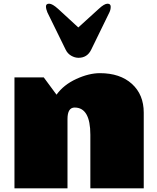

<svg xmlns="http://www.w3.org/2000/svg" viewBox="-20 -1030 861 1050"><path d="M239.3 -961.9Q231.4 -980.5 231.4 -995.1Q231.4 -1009.8 249 -1009.8Q266.6 -1009.8 298.3 -981L408.2 -879.9L519.5 -981Q550.3 -1009.8 567.9 -1009.8Q585.4 -1009.8 585.4 -993.2Q585.4 -976.6 578.1 -961.9L478.5 -757.8Q457 -713.9 409.2 -713.9Q389.2 -713.9 369.4 -725.3Q349.6 -736.8 339.4 -757.8ZM388.2 -441.9Q349.1 -441.9 349.1 -378.9V0H59.1V-606.9H219.2L289.1 -512.2Q328.1 -566.4 397.2 -598.1Q466.3 -629.9 526.4 -629.9Q636.7 -629.9 701.4 -571.3Q766.1 -512.7 766.1 -414.1V0H474.1V-293Q474.1 -441.9 388.2 -441.9Z"/></svg>

Font: Fz Rammetto One
Style: Regular
Weight: 400
Designer: Vernon Adams
Foundry: Vernon Adams
Version: Vit hóa bi c Thuy @ FontZin.Com